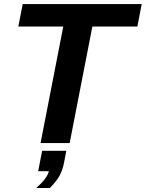

<svg xmlns="http://www.w3.org/2000/svg" viewBox="-20 -708 721 950"><path d="M437 -576.7 324.7 0H180.7L293 -576.7H70.8L92.3 -688H681.2L659.7 -576.7ZM296.4 99.6Q289.6 133.8 274.4 161.6Q259.3 189.5 226.6 222.2H159.7Q214.4 173.3 221.7 139.2H168.9L188.5 38.1H308.1Z"/></svg>

Font: Arimo
Style: Bold Italic
Weight: 700
Italic angle: -12°
Designer: Steve Matteson
Foundry: Monotype Imaging Inc.
Version: Version 1.33